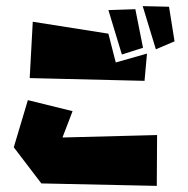

<svg xmlns="http://www.w3.org/2000/svg" viewBox="-20 -625 615 627"><path d="M446 -605 489 -464 550 -490 532 -603ZM334 -592 378 -447 447 -469 422 -595ZM71 -298 25 -144 115 -26 492 -18 493 -184 184 -176 217 -262ZM452 -361 77 -370 87 -554 334 -515 358 -421 460 -450Z"/></svg>

Font: Super Mario
Style: Regular
Weight: 400
Version: Version 1.0